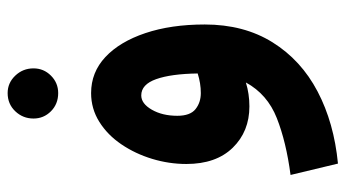

<svg xmlns="http://www.w3.org/2000/svg" viewBox="-216 -436 883 490"><g transform="rotate(-90 225.0 -191.5)"><path d="M52 230 23 109Q107 98 168 74Q229 50 259 -5Q230 4 198 4Q134 4 92.5 -38.5Q51 -81 51 -157Q51 -201 64 -244Q77 -287 101 -322.5Q125 -358 158.5 -379Q192 -400 232 -400Q285 -400 324 -363.5Q363 -327 385 -261.5Q407 -196 407 -110Q407 -10 361.5 63Q316 136 236 178Q156 220 52 230ZM174 -180Q174 -147 191 -133.5Q208 -120 232 -120Q257 -120 282 -128Q281 -196 267.5 -234Q254 -272 226 -272Q205 -272 189.5 -245Q174 -218 174 -180ZM232 -484Q204 -484 185.5 -502.5Q167 -521 167 -547Q167 -574 185.5 -593.5Q204 -613 232 -613Q258 -613 276.5 -593.5Q295 -574 295 -547Q295 -521 276.5 -502.5Q258 -484 232 -484Z"/></g></svg>

Font: Noto Sans Arabic ExtCond
Style: Bold
Weight: 700
Width: 2
Designer: Monotype Design Team, Nadine Chahine, Nizar Qandah and Khaled Hosny
Foundry: Monotype Imaging Inc.
Version: Version 2.012; ttfautohint (v1.8.4.7-5d5b)